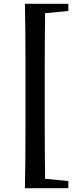

<svg xmlns="http://www.w3.org/2000/svg" viewBox="-20 -819 411 1017"><path d="M219 -749Q217 -649 217 -445V-176Q217 26 219 128L342 140V178H112Q115 63 115 -176V-445Q115 -681 112 -799H342V-761Z"/></svg>

Font: Source Han Serif JP
Style: Bold
Weight: 700
Designer: Ryoko NISHIZUKA  (kana & ideographs); Frank Grießhammer (Latin, Greek & Cyrillic); Wenlong ZHANG  (bopomofo); Sandoll Co
Foundry: Adobe Systems Incorporated
Version: Version 1.000;PS 1;hotconv 16.6.53;makeotf.lib2.5.65590